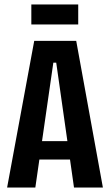

<svg xmlns="http://www.w3.org/2000/svg" viewBox="-20 -844 495 864"><path d="M12 0 134 -660H323L443 0H313L233 -562H220L139 0ZM111 -126V-209H348V-126ZM121 -734V-824H332V-734Z"/></svg>

Font: Bricolage Grotesque 36pt Condensed SemiBold
Style: Regular
Weight: 600
Width: 3
Designer: Mathieu Triay
Foundry: Atelier Triay
Version: Version 1.001;gftools[0.9.33.dev8+g029e19f]